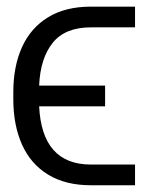

<svg xmlns="http://www.w3.org/2000/svg" viewBox="-20 -550 446 570"><path d="M380.9 -61.5V0H250Q174.3 0 122.6 -31.7Q70.8 -63.5 45.2 -121.1Q19.5 -178.7 19.5 -255.9V-276.4Q19.5 -353 45.4 -410.2Q71.3 -467.3 122.8 -498.8Q174.3 -530.3 250 -530.3H380.9V-468.8H250Q173.3 -468.8 136.5 -422.9Q99.6 -377 96.2 -295.9H292V-234.4H96.2Q104.5 -61.5 250 -61.5Z"/></svg>

Font: Pretendard Std Light
Style: Regular
Weight: 300
Designer: Base glyphs from Inter by Rasmus Andersson; Hangeul glyphs from Noto Sans CJK(Source Han Sans) by Jang Soo-young and Kan
Foundry: Kil Hyung-jin
Version: Version 1.309